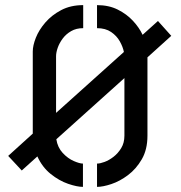

<svg xmlns="http://www.w3.org/2000/svg" viewBox="-20 -725 708 750"><path d="M304 5Q281 5 246 -7Q211 -19 178 -45.5Q145 -72 126 -114L65 -59L12 -116L108 -203V-524Q108 -547 120 -577.5Q132 -608 157 -637Q182 -666 219 -685.5Q256 -705 305 -705V-615Q278 -615 258 -603.5Q238 -592 225 -574.5Q212 -557 205.5 -538.5Q199 -520 199 -505V-284L464 -522Q460 -542 448 -563.5Q436 -585 414 -600Q392 -615 359 -615V-705Q405 -705 440 -687.5Q475 -670 499.5 -643.5Q524 -617 537 -589L597 -643L649 -585L556 -501V-195Q556 -141 534 -103Q512 -65 480 -41Q448 -17 415 -6Q382 5 359 5V-86Q371 -86 388.5 -92.5Q406 -99 423.5 -112.5Q441 -126 453.5 -146.5Q466 -167 466 -195V-420L200 -181Q205 -149 225 -127.5Q245 -106 268 -96Q291 -86 304 -86Z"/></svg>

Font: Stick No Bills ExtraLight Medium
Style: Regular
Weight: 500
Version: Version 2.000